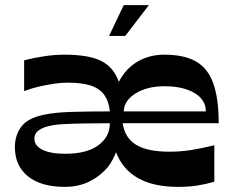

<svg xmlns="http://www.w3.org/2000/svg" viewBox="-20 -717 905 748"><path d="M232 11Q140 11 89 -30Q38 -71 38 -144Q38 -190 63 -223.5Q88 -257 151 -270Q193 -279 256.5 -281Q320 -283 408 -283Q404 -323 385.5 -348Q367 -373 332.5 -384Q298 -395 243 -395Q218 -395 188.5 -390.5Q159 -386 129 -379Q99 -372 74 -362V-482Q112 -492 153 -498Q194 -504 230 -504Q326 -504 374.5 -479.5Q423 -455 443 -398Q469 -449 515 -476.5Q561 -504 621 -504Q697 -504 743.5 -477.5Q790 -451 811 -392Q832 -333 832 -237H458Q466 -180 510 -153Q554 -126 641 -126Q682 -126 721.5 -132Q761 -138 815 -151V-9Q780 1 747.5 6Q715 11 673 11Q484 11 432 -124Q426 -108 418 -93.5Q410 -79 400 -66Q368 -29 326.5 -9Q285 11 232 11ZM235 -118Q318 -118 363 -151Q408 -184 408 -237Q356 -237 304.5 -236Q253 -235 220 -233Q189 -231 165 -224.5Q141 -218 127.5 -206.5Q114 -195 114 -177Q114 -149 145.5 -133.5Q177 -118 235 -118ZM462 -283H782Q782 -328 738 -354.5Q694 -381 621 -381Q554 -381 509 -353.5Q464 -326 462 -283ZM405 -577 462 -697H560L468 -577Z"/></svg>

Font: Ojuju ExtraLight
Style: Bold
Weight: 700
Version: Version 1.000